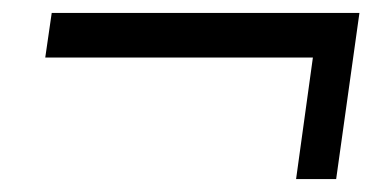

<svg xmlns="http://www.w3.org/2000/svg" viewBox="-20 -426 598 297"><path d="M438 -149 464 -337H50L60 -406H536L500 -149Z"/></svg>

Font: Alumni Sans Thin SemiBold
Style: Italic
Weight: 600
Italic angle: -8°
Version: Version 1.016